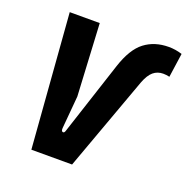

<svg xmlns="http://www.w3.org/2000/svg" viewBox="-126 -825 922 944"><g transform="rotate(20 335.0 -353.0)"><path d="M137 0 83 -700H240L260 -323L245 -152Q244 -136 252.5 -134Q261 -132 265 -147L390 -529Q422 -627 474 -666.5Q526 -706 600 -706Q635 -706 670 -695L652 -569Q643 -571 635 -572Q627 -573 619 -573Q589 -573 567.5 -555Q546 -537 530 -495L350 0Z"/></g></svg>

Font: Finlandica
Style: Bold Italic
Weight: 700
Italic angle: -8°
Designer: Niklas Ekholm, Juho Hiilivirta, Jaakko Suomalainen
Foundry: Helsinki Type Studio
Version: Version 1.064; ttfautohint (v1.8.4.7-5d5b)